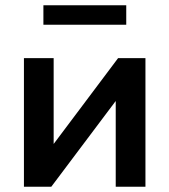

<svg xmlns="http://www.w3.org/2000/svg" viewBox="-20 -710 644 730"><path d="M71 0V-489H184V-128H158L429 -489H533V0H420V-362H447L175 0ZM145 -616V-690H460V-616Z"/></svg>

Font: Nunito Sans 12pt ExtraLight
Style: Regular
Weight: 200
Designer: Vernon Adams
Foundry: Vernon Adams
Version: Version 3.101;gftools[0.9.27]